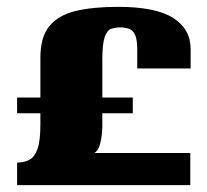

<svg xmlns="http://www.w3.org/2000/svg" viewBox="-20 -541 606 561"><path d="M30 -256H98V-372Q98 -433 124.5 -465Q151 -497 201.5 -509Q252 -521 325 -521Q435 -521 486 -488.5Q537 -456 537 -398V-341H381V-396Q381 -426 374.5 -439.5Q368 -453 356.5 -457Q345 -461 331 -461Q318 -461 305.5 -457Q293 -453 286 -433Q279 -413 279 -367V-256H368V-210H279V-173Q279 -166 277.5 -149Q276 -132 271 -116Q266 -100 256 -94H536V0H30V-66Q50 -66 65.5 -74Q81 -82 89.5 -105.5Q98 -129 98 -177V-210H30Z"/></svg>

Font: Genos Thin ExtraBold
Style: Regular
Weight: 800
Version: Version 1.010